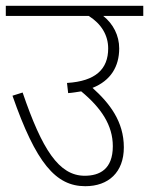

<svg xmlns="http://www.w3.org/2000/svg" viewBox="-20 -642 514 662"><path d="M0 -622V-587H286C329 -560 353 -521 353 -475C353 -404 310 -362 211 -356L215 -321C231 -322 246 -325 260 -327C329 -270 369 -210 369 -138C369 -58 323 -36 272 -36C183 -36 125 -127 58 -323L23 -312C104 -80 172 0 274 0C354 0 407 -48 407 -134C407 -223 358 -286 299 -339C362 -364 391 -413 391 -475C391 -520 370 -560 336 -587H474V-622Z"/></svg>

Font: Noto Sans SemiCondensed ExtraLight
Style: Italic
Weight: 200
Width: 4
Italic angle: -12°
Designer: Monotype Design Team
Foundry: Monotype Imaging Inc.
Version: Version 2.013